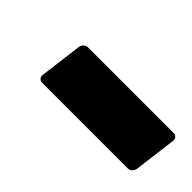

<svg xmlns="http://www.w3.org/2000/svg" viewBox="-19 -815 371 371"><g transform="rotate(45 166.5 -629.5)"><path d="M65 -586 76 -673Q77 -678 80.5 -681.5Q84 -685 89 -685H323Q328 -685 331 -681.5Q334 -678 333 -673L322 -586Q321 -581 317.5 -577.5Q314 -574 309 -574H75Q70 -574 67 -577.5Q64 -581 65 -586Z"/></g></svg>

Font: Barlow Semi Condensed ExtraBold
Style: Italic
Weight: 800
Width: 4
Italic angle: -7°
Designer: Jeremy Tribby
Foundry: Tribby Type
Version: Version 1.408